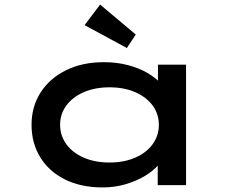

<svg xmlns="http://www.w3.org/2000/svg" viewBox="-20 -810 1033 840"><path d="M429 10Q334 10 264 -25Q194 -60 156 -122Q118 -184 118 -264Q118 -344 158 -406Q198 -468 269.5 -503Q341 -538 434 -538Q491 -538 540 -525Q589 -512 625.5 -490.5Q662 -469 683 -445Q704 -421 705 -398L671 -395V-527H794V0H670V-146L695 -136Q694 -113 672 -87.5Q650 -62 613.5 -40Q577 -18 529.5 -4Q482 10 429 10ZM459 -99Q523 -99 572 -120.5Q621 -142 648 -179.5Q675 -217 675 -264Q675 -311 648 -348Q621 -385 572 -406.5Q523 -428 459 -428Q395 -428 346 -406.5Q297 -385 270 -348Q243 -311 243 -264Q243 -217 270 -179.5Q297 -142 346 -120.5Q395 -99 459 -99ZM535 -600 350 -700 418 -790 574 -659Z"/></svg>

Font: Lexend Zetta Medium
Style: Regular
Weight: 500
Designer: Bonnie Shaver-Troup, Thomas Jockin
Foundry: Lexend
Version: Version 1.007